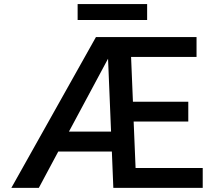

<svg xmlns="http://www.w3.org/2000/svg" viewBox="-20 -906 1033 926"><path d="M957.7 -95.9V0H526.6L519.5 -175.1H261L167.3 0H34.8L442.8 -727.3H927.9V-631.4H612.2L621.1 -415.5H888.1V-320H624.6L633.9 -95.9ZM312.5 -271.3H515.6L501.1 -622.9ZM689.6 -886.4V-809.7H354.4V-886.4Z"/></svg>

Font: Interface Medium
Style: Regular
Weight: 500
Designer: Rasmus Andersson
Foundry: rsms
Version: Version 1.8